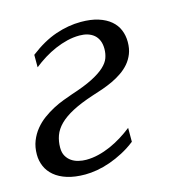

<svg xmlns="http://www.w3.org/2000/svg" viewBox="-88 -608 666 698"><g transform="rotate(-15 245.0 -259.0)"><path d="M178.2 -283.7Q228 -299.8 258.5 -315.4Q289.1 -331.1 305.9 -346.7Q322.8 -362.3 328.6 -378.4Q334.5 -394.5 334.5 -412.6Q334.5 -430.7 328.9 -444.1Q323.2 -457.5 313 -466.1Q302.7 -474.6 289.1 -478.8Q275.4 -482.9 259.3 -482.9Q235.8 -482.9 212.6 -477.3Q189.5 -471.7 166.7 -461.9Q144 -452.1 122.8 -439Q101.6 -425.8 82.5 -410.6V-457.5Q133.3 -496.6 181.4 -512.9Q229.5 -529.3 276.4 -529.3Q314.5 -529.3 342 -520.5Q369.6 -511.7 387.7 -496.3Q405.8 -481 414.3 -460.2Q422.9 -439.5 422.9 -415Q422.9 -390.1 415.3 -370.8Q407.7 -351.6 394.8 -336.4Q381.8 -321.3 364.7 -309.6Q347.7 -297.9 328.4 -288.8Q309.1 -279.8 288.8 -272.7Q268.6 -265.6 249.5 -259.8Q201.7 -244.1 170.2 -227.5Q138.7 -210.9 119.9 -192.1Q101.1 -173.3 93.5 -152.1Q85.9 -130.9 85.9 -106.9Q85.9 -87.9 93.3 -75.2Q100.6 -62.5 112.1 -54.7Q123.5 -46.9 137.9 -43.5Q152.3 -40 166.5 -40Q189.9 -40 213.1 -45.7Q236.3 -51.3 259 -61.3Q281.7 -71.3 303 -84.5Q324.2 -97.7 343.3 -112.8V-60.5Q319.8 -42 294.2 -28.6Q268.6 -15.1 243.4 -6.3Q218.3 2.4 194.3 6.6Q170.4 10.7 149.9 10.7Q110.4 10.7 81.8 1.7Q53.2 -7.3 34.4 -23.2Q15.6 -39.1 6.6 -60.1Q-2.4 -81.1 -2.4 -104.5Q-2.4 -132.8 6.6 -155.5Q15.6 -178.2 30.5 -196.5Q45.4 -214.8 64.5 -228.8Q83.5 -242.7 103.5 -253.2Q123.5 -263.7 143.1 -271Q162.6 -278.3 178.2 -283.7Z"/></g></svg>

Font: Arian Grqi
Style: Italic
Weight: 400
Italic angle: -15°
Designer: Ruben Hakobyan (Tarumian)
Foundry: Ruben Hakobyan (Tarumian)
Version: Version 1.002